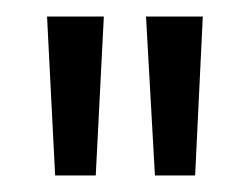

<svg xmlns="http://www.w3.org/2000/svg" viewBox="-20 -815 304 233"><path d="M37.1 -794.9H106L96.2 -602.1H46.9ZM157.2 -794.9H226.1L216.8 -602.1H168Z"/></svg>

Font: Poppins Light
Style: Regular
Weight: 300
Designer: Ninad Kale (Devanagari), Jonny Pinhorn (Latin)
Foundry: Indian Type Foundry
Version: 4.004